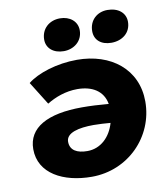

<svg xmlns="http://www.w3.org/2000/svg" viewBox="-84 -809 779 890"><g transform="rotate(-10 306.0 -363.5)"><path d="M302 -535C207 -535 115 -505 68 -467L136 -358C175 -382 225 -401 280 -401C349 -401 401 -371 412 -308C367 -312 325 -314 287 -314C124 -314 31 -263 31 -162C31 -47 143 11 277 11C448 11 581 -124 581 -290C581 -442 462 -535 302 -535ZM250 -585C297 -585 339 -616 339 -668C339 -710 304 -738 258 -738C207 -738 169 -704 169 -653C169 -613 201 -585 250 -585ZM474 -585C525 -585 566 -616 566 -668C566 -710 532 -738 481 -738C432 -738 395 -704 395 -653C395 -612 425 -585 474 -585ZM196 -168C196 -210 255 -224 326 -224C352 -224 379 -222 405 -220C387 -156 340 -110 277 -110C229 -110 196 -127 196 -168Z"/></g></svg>

Font: Fixel Display 20240404 ExBold
Style: Italic
Weight: 800
Italic angle: -10°
Designer: AlfaBravo + MacPaw
Foundry: Kyrylo Tkachov, Marchela Mozhyna, Serhii Makarenko, Maria Weinstein, Zakhar Kryvoshyya
Version: Version 1.211;Glyphs 3.2 (3225)